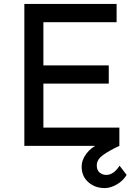

<svg xmlns="http://www.w3.org/2000/svg" viewBox="-20 -743 692 978"><path d="M104 -723H574V-630H201V-410H534V-317H201V-93H588V0H104ZM513 215Q464 215 430 185Q396 155 396 106Q396 71 420.5 39Q445 7 486 -11L588 0Q536 24 504.5 47Q473 70 473 99Q473 125 488 136.5Q503 148 521 148Q541 148 558 135.5Q575 123 589 101L625 148Q608 177 576 196Q544 215 513 215Z"/></svg>

Font: Josefin Sans Thin
Style: Regular
Weight: 400
Version: Version 2.000